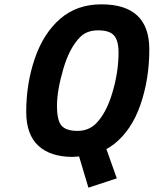

<svg xmlns="http://www.w3.org/2000/svg" viewBox="-20 -712 709 886"><path d="M315 12Q213 12 157 -39.5Q101 -91 101 -196Q101 -327 141 -443Q181 -559 258 -625.5Q335 -692 448 -692Q669 -692 669 -484Q669 -347 628 -228.5Q587 -110 505 -46Q483 -30 471 -24L519 111L388 154L345 10Q325 12 315 12ZM423 -142Q470 -189 498.5 -284Q527 -379 527 -470Q527 -525 506 -548.5Q485 -572 433 -572Q381 -572 351 -542Q301 -493 272 -393.5Q243 -294 243 -224.5Q243 -155 264.5 -131.5Q286 -108 337.5 -108Q389 -108 423 -142Z"/></svg>

Font: Titillium Web
Style: Bold Italic
Weight: 700
Italic angle: -13°
Version: Version 1.002;PS 57.000;hotconv 1.0.70;makeotf.lib2.5.55311